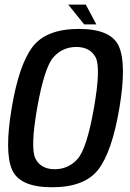

<svg xmlns="http://www.w3.org/2000/svg" viewBox="-20 -805 561 830"><path d="M205 4.5Q64 4.5 31.5 -72.8Q-1 -150 30.5 -337.5Q62 -526 121.2 -603Q180.5 -680 321.5 -680Q462.5 -680 495 -602.2Q527.5 -524.5 496 -337.5Q464 -148.5 404.8 -72Q345.5 4.5 205 4.5ZM216.5 -73.5Q275.5 -73.5 315.2 -117.8Q355 -162 386 -337.5Q417 -514.5 392.8 -558.2Q368.5 -602 310 -602Q251 -602 211.5 -558.2Q172 -514.5 140.5 -337.5Q110 -162 134 -117.8Q158 -73.5 216.5 -73.5ZM344 -699.5 275 -785H351L396.5 -699.5Z"/></svg>

Font: Anybody Medium
Style: Italic
Weight: 500
Italic angle: -10°
Designer: Tyler Finck
Foundry: Etcetera Type Company
Version: Version 1.010; ttfautohint (v1.8.3) -l 8 -r 50 -G 200 -x 14 